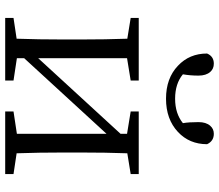

<svg xmlns="http://www.w3.org/2000/svg" viewBox="-72 -771 843 739"><g transform="rotate(90 349.5 -401.5)"><path d="M49 0V-32L129 -44Q132 -128 132 -228V-286Q132 -388 129 -470L49 -483V-514H290V-483L204 -469V-127L495 -444V-469L409 -483V-514H650V-483L570 -470Q567 -388 567 -286V-228Q567 -128 570 -44L650 -32V0H409V-32L495 -45V-390L204 -73V-45L290 -32V0ZM360 -654Q417 -654 454 -684Q450 -707 450 -744Q450 -773 464 -789Q476 -803 495 -803Q523 -803 535 -777Q535 -709 488 -665Q439 -619 360 -619Q281 -619 233 -665Q186 -709 186 -777Q197 -803 225 -803Q245 -803 257 -789Q271 -773 271 -744Q271 -712 266 -684Q302 -654 360 -654Z"/></g></svg>

Font: Cactus Classical Serif
Style: Regular
Weight: 400
Designer: Henry Chan (via Glyphwiki)、田海東、宇文滿月
Foundry: Moonlit Owen
Version: Version 1.000